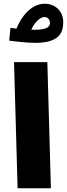

<svg xmlns="http://www.w3.org/2000/svg" viewBox="-20 -1006 358 1026"><path d="M167 -777C291 -777 318 -826 318 -888C318 -945 276 -986 219 -986C145 -986 91 -913 68 -853C55 -855 44 -856 36 -857L29 -789C54 -785 126 -777 167 -777ZM217 -915C233 -915 247 -904 247 -883C247 -864 232 -847 167 -847C161 -847 154 -847 147 -847C168 -894 199 -915 217 -915ZM74 0H252L233 -674H55Z"/></svg>

Font: Noto Sans Arabic ExtCond Blk
Style: Regular
Weight: 900
Width: 2
Designer: Monotype Design Team, Nadine Chahine, Nizar Qandah and Khaled Hosny
Foundry: Monotype Imaging Inc.
Version: Version 2.012